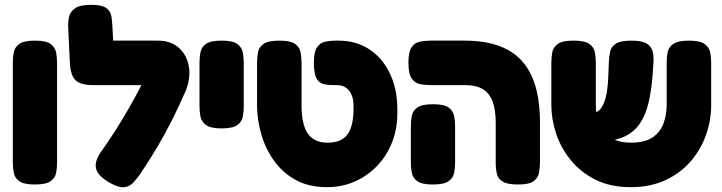

<svg xmlns="http://www.w3.org/2000/svg" viewBox="-20 -754 2984 794"><path d="M124 9Q79 9 60 -4.5Q41 -18 37 -39.5Q33 -61 33 -83V-495Q33 -517 37 -538Q41 -559 60 -572.5Q79 -586 125 -586Q171 -586 189.5 -572Q208 -558 212 -537Q216 -516 216 -494V-82Q216 -60 212 -39Q208 -18 189 -4.5Q170 9 124 9Z M436 3Q387 -24 378 -54.5Q369 -85 397 -125Q429 -170 458 -215.5Q487 -261 513.5 -307.5Q540 -354 564.5 -401.5Q589 -449 611 -497L750 -383Q722 -318 691.5 -257.5Q661 -197 627.5 -141Q594 -85 558 -32Q546 -15 531.5 1Q517 17 494.5 20Q472 23 436 3ZM744 -369 625 -402H367Q314 -402 293 -421.5Q272 -441 269 -493L262 -642Q261 -665 266 -686Q271 -707 291.5 -720.5Q312 -734 357 -734Q403 -734 420.5 -720Q438 -706 441 -685Q444 -664 445 -642L448 -586H632Q687 -586 720.5 -555.5Q754 -525 761.5 -475.5Q769 -426 744 -369Z M896 -223Q851 -223 832 -237Q813 -251 809 -272Q805 -293 805 -315V-495Q805 -517 809 -538Q813 -559 832 -572.5Q851 -586 897 -586Q943 -586 961.5 -572Q980 -558 984 -537Q988 -516 988 -494V-314Q988 -292 984 -271Q980 -250 961 -236.5Q942 -223 896 -223Z M1332 20Q1256 20 1201.5 -10.5Q1147 -41 1112 -91Q1077 -141 1060 -200.5Q1043 -260 1043 -319V-494Q1043 -517 1047 -538Q1051 -559 1070 -572.5Q1089 -586 1135 -586Q1181 -586 1200 -572.5Q1219 -559 1223 -538Q1227 -517 1227 -493V-319Q1227 -239 1253 -201.5Q1279 -164 1335 -164Q1394 -164 1419 -201Q1444 -238 1442 -320Q1441 -358 1423 -380Q1405 -402 1373 -402H1361Q1338 -402 1319 -406Q1300 -410 1289 -429.5Q1278 -449 1278 -494Q1278 -540 1291.5 -559Q1305 -578 1326 -582Q1347 -586 1370 -586H1380Q1455 -586 1510.5 -548Q1566 -510 1596 -442Q1626 -374 1623 -284Q1623 -220 1601 -164.5Q1579 -109 1539 -67.5Q1499 -26 1446.5 -3Q1394 20 1332 20Z M2122 9Q2077 9 2058 -3.5Q2039 -16 2034.5 -36Q2030 -56 2030 -77V-245Q2030 -300 2017 -334.5Q2004 -369 1976.5 -385.5Q1949 -402 1905 -402H1762Q1739 -402 1717.5 -406Q1696 -410 1682.5 -429.5Q1669 -449 1669 -494Q1669 -540 1682.5 -559Q1696 -578 1717.5 -582Q1739 -586 1761 -586H1902Q2008 -586 2077 -549.5Q2146 -513 2179.5 -438Q2213 -363 2213 -247V-84Q2213 -61 2209 -39.5Q2205 -18 2186.5 -4.5Q2168 9 2122 9ZM1770 9Q1725 9 1706 -4.5Q1687 -18 1683 -39.5Q1679 -61 1679 -83V-232Q1679 -254 1683 -275Q1687 -296 1706 -309.5Q1725 -323 1771 -323Q1817 -323 1835.5 -309Q1854 -295 1858 -274Q1862 -253 1862 -231V-82Q1862 -60 1858 -39Q1854 -18 1835 -4.5Q1816 9 1770 9Z M2587 20Q2505 20 2443.5 -10.5Q2382 -41 2341 -91Q2300 -141 2280 -201Q2260 -261 2260 -320V-494Q2260 -517 2264 -538Q2268 -559 2287 -572.5Q2306 -586 2352 -586Q2398 -586 2417 -572.5Q2436 -559 2440 -538Q2444 -517 2444 -493V-320Q2444 -269 2460.5 -234.5Q2477 -200 2509.5 -182Q2542 -164 2589 -164Q2647 -164 2679 -186Q2711 -208 2724 -244Q2737 -280 2737 -321V-499Q2737 -521 2741.5 -540.5Q2746 -560 2765.5 -573Q2785 -586 2829 -586Q2875 -586 2894 -572Q2913 -558 2917 -537Q2921 -516 2921 -493V-318Q2921 -258 2900.5 -198.5Q2880 -139 2838.5 -89.5Q2797 -40 2734 -10Q2671 20 2587 20ZM2384 -169V-288H2432Q2447 -288 2458 -298Q2469 -308 2477.5 -328.5Q2486 -349 2490.5 -379.5Q2495 -410 2496 -450L2498 -500Q2499 -522 2503.5 -541.5Q2508 -561 2527 -573.5Q2546 -586 2591 -586Q2637 -586 2656.5 -572.5Q2676 -559 2680 -537.5Q2684 -516 2682 -492L2679 -446Q2674 -379 2661.5 -327Q2649 -275 2624 -240Q2599 -205 2557 -187Q2515 -169 2452 -169Z"/></svg>

Font: Fredoka Light
Style: Regular
Weight: 300
Designer: Ben Nathan
Foundry: Milena B. Brandão, Ben Nathan
Version: Version 2.001